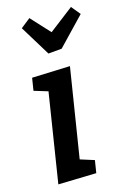

<svg xmlns="http://www.w3.org/2000/svg" viewBox="-124 -870 616 932"><g transform="rotate(-15 184.0 -404.0)"><path d="M49 4 129 -503 172 -429 50 -466 60 -529 252 -536 171 -27 131 -102 251 -64 241 -1ZM331 -812 368 -767 235 -628 167 -622 74 -774 122 -812 242 -682 167 -686Z"/></g></svg>

Font: Bitter Thin SemiBold
Style: Italic
Weight: 600
Italic angle: -9°
Version: Version 2.002